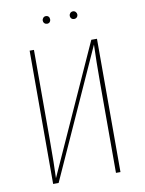

<svg xmlns="http://www.w3.org/2000/svg" viewBox="-92 -902 728 966"><g transform="rotate(-10 272.0 -419.0)"><path d="M444 0H421V-456Q421 -573 424 -655L128 0H100V-681H122V-219Q122 -95 119 -26L415 -681H444ZM229 -818Q229 -810 224 -804.5Q219 -799 210 -799Q202 -799 196.5 -804.5Q191 -810 191 -818Q191 -826 196.5 -832Q202 -838 210 -838Q219 -838 224 -832.5Q229 -827 229 -818ZM368 -818Q368 -810 362.5 -804.5Q357 -799 349 -799Q340 -799 334.5 -804.5Q329 -810 329 -818Q329 -826 334.5 -832Q340 -838 349 -838Q357 -838 362.5 -832Q368 -826 368 -818Z"/></g></svg>

Font: Fira Sans Extra Condensed Thin
Style: Regular
Weight: 250
Width: 1
Designer: Carrois Corporate & Edenspiekermann AG
Foundry: Carrois Corporate GbR & Edenspiekermann AG
Version: Version 4.203